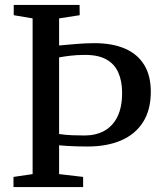

<svg xmlns="http://www.w3.org/2000/svg" viewBox="-20 -763 662 783"><path d="M113 -53V-688L36 -701V-743H304.5L305 -701L221 -688V-577.5Q237.5 -579 254.5 -580.5Q271.5 -582 289.2 -583.5Q307 -585 326 -586Q345 -587 365 -587Q438 -587 489.5 -564.8Q541 -542.5 568 -498.5Q595 -454.5 595 -389Q595 -315 563.5 -265.2Q532 -215.5 474.2 -190.5Q416.5 -165.5 337 -165.5Q312 -165.5 290.8 -166.2Q269.5 -167 251.8 -168Q234 -169 221 -170.5V-53L319 -41.5V0H35V-41.5ZM325.5 -210.5Q370 -210.5 404.5 -229Q439 -247.5 458.5 -286.2Q478 -325 478 -384.5Q478 -432.5 462.2 -467.8Q446.5 -503 412.2 -521.5Q378 -540 322 -539Q294 -539 267 -535.8Q240 -532.5 221 -529V-216.5Q247 -212.5 274.2 -211.5Q301.5 -210.5 325.5 -210.5Z"/></svg>

Font: Merriweather 48pt
Style: Regular
Weight: 400
Version: Version 2.100